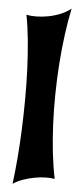

<svg xmlns="http://www.w3.org/2000/svg" viewBox="-64 -905 445 1049"><g transform="rotate(5 158.5 -380.0)"><path d="M273.9 64Q252 60.1 222.9 60.8Q193.8 61.5 162.6 67.4Q131.3 73.2 101.1 84Q70.8 94.7 46.9 110.8Q55.2 47.9 61.5 -28.3Q67.9 -104.5 71.3 -186.5Q74.7 -268.6 75.2 -354Q75.7 -439.5 72.3 -521.2Q68.8 -603 61.5 -678.5Q54.2 -753.9 42 -815.9Q64 -811 95.5 -811.3Q127 -811.5 160.9 -817.9Q194.8 -824.2 227.5 -837.4Q260.3 -850.6 285.2 -871.1Q270.5 -802.7 260.3 -725.1Q250 -647.5 244.1 -565.2Q238.3 -482.9 237.1 -398.7Q235.8 -314.5 239.5 -233.4Q243.2 -152.3 251.7 -76.7Q260.3 -1 273.9 64Z"/></g></svg>

Font: Shojumaru
Style: Regular
Weight: 400
Version: Version 1.001